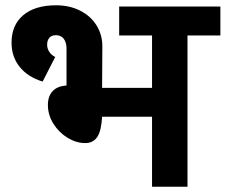

<svg xmlns="http://www.w3.org/2000/svg" viewBox="-20 -710 858 730"><path d="M692.9 -575.2V0H558.1V-266.1H368.2Q365.2 -211.9 349.6 -189Q334 -166 304.2 -166Q270 -166 237.1 -186Q204.1 -206.1 183.1 -239.5Q162.1 -272.9 162.1 -311Q162.1 -344.2 180.2 -363.5Q198.2 -382.8 232.9 -384.8V-525.9Q232.9 -548.8 222.4 -562.5Q211.9 -576.2 192.9 -576.2Q175.8 -576.2 167.5 -566.2Q159.2 -556.2 159.2 -540Q159.2 -525.9 167 -513.4Q174.8 -501 189.9 -493.2L142.1 -399.9Q85.9 -417 54.9 -455.6Q23.9 -494.1 23.9 -547.9Q23.9 -614.7 68.4 -652.3Q112.8 -689.9 193.8 -689.9Q243.7 -689.9 283.9 -669.9Q324.2 -649.9 346.7 -614Q369.1 -578.1 369.1 -534.2L368.2 -376H558.1V-575.2H433.1V-685.1H817.9V-575.2Z"/></svg>

Font: Sarala
Style: Bold
Weight: 700
Designer: Andres Torresi
Foundry: Huerta Tipografica
Version: Version 1.004;PS 001.003;hotconv 1.0.70;makeotf.lib2.5.58329